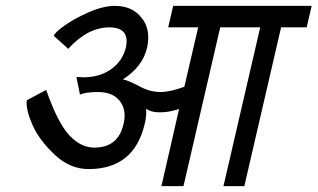

<svg xmlns="http://www.w3.org/2000/svg" viewBox="-20 -633 1080 653"><path d="M371 -613Q430 -613 462 -572Q494 -532 480 -470Q465 -406 398 -363Q418 -359 455 -339Q490 -320 526 -320Q558 -320 607 -338L654 -540H552L569 -613H1040L1023 -540H936L811 0H740L865 -540H729L604 0H529L589 -262Q588 -262 566 -256Q547 -251 522 -251Q494 -251 477 -263Q479 -239 472 -211Q436 -58 281 -58Q219 -58 168 -105Q115 -154 91 -207Q67 -262 71 -292L137 -327Q146 -301 162 -263Q174 -235 193 -203Q214 -169 242 -150Q270 -131 301 -131Q382 -131 400 -211Q412 -259 387 -290Q363 -320 314 -320Q270 -320 252 -311L240 -371Q260 -371 263 -370Q318 -370 357 -397Q396 -424 408 -471Q423 -539 353 -540Q278 -540 212 -467L163 -511Q166 -522 198 -545Q231 -569 281 -591Q331 -613 371 -613Z"/></svg>

Font: Miedinger
Style: Italic
Weight: 400
Italic angle: -13°
Version: Version 001.000